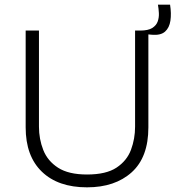

<svg xmlns="http://www.w3.org/2000/svg" viewBox="-20 -791 752 823"><path d="M353 12Q229 12 159.5 -55Q90 -122 90 -245V-660H147V-248Q147 -195 165.5 -148Q184 -101 229 -72Q274 -43 353 -43Q435 -43 479.5 -72.5Q524 -102 541.5 -149Q559 -196 559 -248V-660H616V-245Q616 -117 544.5 -52.5Q473 12 353 12ZM632 -642 579 -647 581 -660Q615 -660 632.5 -671Q650 -682 656 -699Q662 -716 661 -735Q660 -754 657 -771H709Q715 -733 710.5 -702.5Q706 -672 687.5 -655.5Q669 -639 632 -642Z"/></svg>

Font: Bricolage Grotesque 10pt ExtraLight
Style: Regular
Weight: 200
Designer: Mathieu Triay
Foundry: Atelier Triay
Version: Version 1.000; ttfautohint (v1.8.4.7-5d5b);gftools[0.9.32]